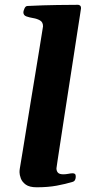

<svg xmlns="http://www.w3.org/2000/svg" viewBox="-20 -776 394 802"><path d="M65.4 -87.9Q68.4 -106 75 -145.8Q81.5 -185.5 90.1 -238.8Q98.6 -292 108.2 -350.3Q117.7 -408.7 127 -464.4Q136.2 -520 143.6 -565.7Q150.9 -611.3 155.3 -638.4Q159.7 -665.5 159.7 -666Q159.7 -683.6 147.2 -690.7Q134.8 -697.8 118.7 -700.4Q102.5 -703.1 90.1 -707.5Q77.6 -711.9 77.6 -725.1Q77.6 -729.5 82 -740Q86.4 -750.5 94.2 -751Q163.1 -754.4 220 -755.1Q276.9 -755.9 306.2 -755.9Q310.1 -755.9 314.2 -752.9Q318.4 -750 318.4 -741.2Q318.4 -740.2 314 -711.9Q309.6 -683.6 302.2 -636.2Q294.9 -588.9 285.9 -530Q276.9 -471.2 267.1 -408.7Q257.3 -346.2 248.3 -287.1Q239.3 -228 231.9 -180.2Q224.6 -132.3 220.2 -103.5Q215.8 -74.7 215.8 -72.8Q215.8 -62 221.9 -54.9Q228 -47.9 244.6 -47.9Q254.9 -47.9 265.6 -50Q276.4 -52.2 283.7 -52.2Q288.1 -52.2 292.2 -50Q296.4 -47.9 296.4 -37.1Q296.4 -31.2 293.7 -25.1Q291 -19 284.2 -16.6Q253.9 -7.3 217 -0.5Q180.2 6.3 133.3 6.3Q103 6.3 87.6 -4.9Q72.3 -16.1 66.9 -31Q61.5 -45.9 61.5 -56.6Q61.5 -64.5 62.7 -71.5Q64 -78.6 65.4 -87.9Z"/></svg>

Font: Gelasio
Style: Bold Italic
Weight: 700
Italic angle: -8.5°
Designer: Eben Sorkin
Foundry: Eben Sorkin
Version: Version 1.008